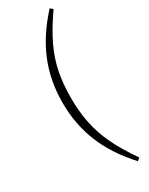

<svg xmlns="http://www.w3.org/2000/svg" viewBox="-263 -863 877 1129"><g transform="rotate(-30 175.0 -299.0)"><path d="M151 -299Q151 -206 167 -127Q183 -48 220.5 31.5Q258 111 324 205L306 220Q197 101 145.5 -25Q94 -151 94 -299Q94 -447 145.5 -573Q197 -699 306 -818L324 -803Q258 -709 220 -629.5Q182 -550 166.5 -471Q151 -392 151 -299Z"/></g></svg>

Font: Noto Serif SC
Style: Regular
Weight: 200
Designer: Ryoko NISHIZUKA 西塚涼子 (kana & ideographs); Frank Grießhammer (Latin, Greek & Cyrillic); Wenlong ZHANG 张文龙 (bopomofo); San
Foundry: Adobe
Version: Version 2.001;hotconv 1.1.0;makeotfexe 2.6.0